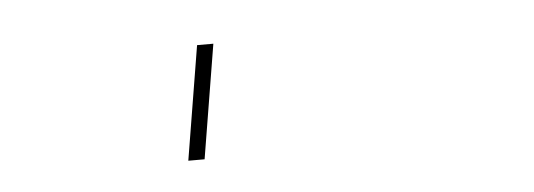

<svg xmlns="http://www.w3.org/2000/svg" viewBox="-27 32 653 235"><g transform="rotate(-5 300.0 150.0)"><path d="M197 220 220 80H240L217 220Z"/></g></svg>

Font: Iosevka Thin Extended
Style: Italic
Weight: 100
Width: 7
Italic angle: -9°
Monospace: yes
Designer: Belleve Invis
Foundry: Belleve Invis
Version: Version 32.5.0; ttfautohint (v1.8.4)